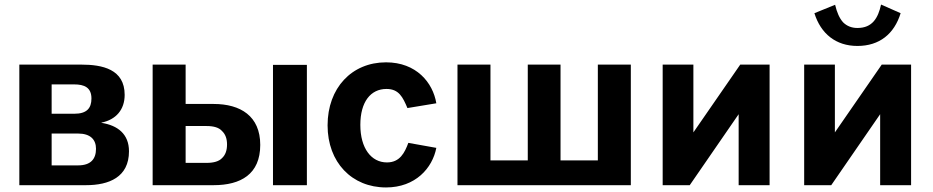

<svg xmlns="http://www.w3.org/2000/svg" viewBox="-20 -814 4103 844"><path d="M65 0H358C459 0 547 -35 547 -149C547 -225 497 -263 426 -274V-275C490 -288 528 -332 528 -397C528 -510 430 -530 337 -530H65ZM207 -87V-227H323C378 -227 402 -200 402 -160C402 -115 379 -87 323 -87ZM207 -314V-443H306C350 -443 382 -430 382 -381C382 -338 361 -314 307 -314Z M796 -530H651V0H919C1038 0 1124 -48 1124 -177C1124 -304 1037 -357 919 -357H796ZM1180 -529V0H1329V-529ZM888 -260C920 -260 943 -253 956 -238C971 -224 978 -204 978 -179C978 -153 971 -133 956 -119C943 -105 920 -98 888 -98H796V-260Z M1677 -540C1526 -540 1420 -427 1420 -263C1420 -100 1527 10 1677 10C1806 10 1881 -75 1898 -164L1775 -186C1759 -143 1738 -100 1681 -100C1612 -100 1564 -162 1564 -265C1564 -366 1609 -423 1679 -423C1734 -423 1751 -386 1771 -339L1898 -360C1883 -451 1810 -540 1677 -540Z M1991 0H2753V-530H2608V-109H2444V-530H2300V-109H2136V-530H1991Z M3028 -232V-530H2893V0H3012L3227 -312V0H3363V-530H3234Z M3650 -232V-530H3515V0H3634L3849 -312V0H3985V-530H3856ZM3749 -691C3723 -691 3702 -700 3686 -716C3670 -734 3659 -759 3651 -793L3560 -756C3588 -666 3654 -612 3749 -612C3846 -612 3911 -665 3939 -756L3853 -794C3840 -735 3815 -691 3749 -691Z"/></svg>

Font: Cheyenne Sans
Style: Bold
Weight: 700
Designer: The Public Sans project authors (U.S. Web Design System), Libre Franklin designed by Pablo Impallari and Rodrigo Fuenzal
Foundry: The Cheyenne Sans Project Authors
Version: Version 2.007